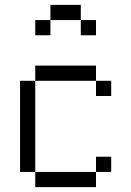

<svg xmlns="http://www.w3.org/2000/svg" viewBox="-20 -770 540 790"><path d="M437.5 -62.5V-125H375V-62.5H125V0H375V-62.5ZM437.5 -375V-437.5H375V-375ZM375 -625V-687.5H312.5V-625ZM125 -62.5Q125 -62.5 125 -437.5H62.5Q62.5 -437.5 62.5 -62.5ZM125 -437.5H375V-500H125ZM187.5 -687.5H125V-625H187.5ZM187.5 -687.5H312.5V-750H187.5Z"/></svg>

Font: UnifontExMono
Style: Regular
Weight: 500
Version: Version 15.0.06